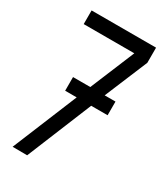

<svg xmlns="http://www.w3.org/2000/svg" viewBox="-162 -699 659 767"><g transform="rotate(30 167.0 -315.0)"><path d="M96.7 -362.3H176.3L261.2 -566.9H27.8V-629.9H325.2V-560.1L242.7 -362.3H292.5V-299.3H216.8L94.2 0L26.9 -0.5L149.9 -299.3H96.7Z"/></g></svg>

Font: Fibel Vienna LRS
Style: Regular
Weight: 400
Designer: Peter Wiegel
Foundry: Peter Wioegel
Version: Version 000.000